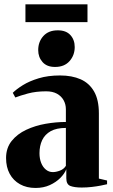

<svg xmlns="http://www.w3.org/2000/svg" viewBox="-20 -872 529 902"><path d="M147 11Q105 11 73.8 -6.5Q42.5 -24 25.5 -55.5Q8.5 -87 8.5 -129.5Q8.5 -177 34.8 -209.8Q61 -242.5 103.2 -262.2Q145.5 -282 194.5 -290.5Q243.5 -299 289.5 -299V-358.5Q289.5 -382 278.8 -401.2Q268 -420.5 247.5 -431.8Q227 -443 197 -443Q149 -443 111.2 -432.8Q73.5 -422.5 52 -414L40 -436Q57 -453 87.5 -472Q118 -491 161.8 -504.2Q205.5 -517.5 262 -517.5Q318 -517.5 358.8 -499.5Q399.5 -481.5 422 -442.2Q444.5 -403 444.5 -339.5V-33L483 -24V-6.5Q472.5 -4 453.8 -0.2Q435 3.5 411.8 6.2Q388.5 9 364 9Q330.5 9 311 1.8Q291.5 -5.5 291.5 -34.5V-77Q283.5 -56.5 263.5 -36.2Q243.5 -16 214 -2.5Q184.5 11 147 11ZM228 -63.5Q243.5 -63.5 261.8 -70.5Q280 -77.5 289.5 -93V-271Q245.5 -271 218.2 -255.8Q191 -240.5 178.2 -213.8Q165.5 -187 165.5 -152Q165.5 -126.5 173.5 -106.5Q181.5 -86.5 195.8 -75Q210 -63.5 228 -63.5ZM238 -557.5Q200 -557.5 179.8 -580.5Q159.5 -603.5 159.5 -636.5Q159.5 -676 183.8 -702.8Q208 -729.5 251 -729.5H252Q290.5 -729.5 310.8 -707.2Q331 -685 331 -651Q331 -612.5 306.8 -585Q282.5 -557.5 239 -557.5ZM391 -851.5V-768H99.5V-851.5Z"/></svg>

Font: Merriweather 144pt ExtraBold
Style: Regular
Weight: 800
Version: Version 2.100